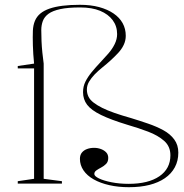

<svg xmlns="http://www.w3.org/2000/svg" viewBox="-20 -765 768 800"><path d="M517 15Q473 15 435.5 6.5Q398 -2 370.5 -17.5Q343 -33 328 -55Q313 -77 313 -103Q313 -119 321 -129Q329 -139 342.5 -144Q356 -149 372 -149Q387 -149 400.5 -144Q414 -139 422.5 -130Q431 -121 431 -107Q431 -91 422 -82Q413 -73 401.5 -67Q390 -61 381.5 -55Q373 -49 373 -40Q373 -31 392.5 -21.5Q412 -12 445 -5.5Q478 1 516 1Q598 1 644 -30.5Q690 -62 690 -118Q690 -155 664 -178Q638 -201 597 -216.5Q556 -232 511 -245Q442 -266 401 -286Q360 -306 343 -328.5Q326 -351 326 -381Q326 -405 336 -425Q346 -445 362.5 -465Q379 -485 397 -504Q415 -523 431.5 -542Q448 -561 458 -581.5Q468 -602 468 -623Q468 -656 449.5 -681Q431 -706 397 -720Q363 -734 314 -734Q263 -734 231 -727Q199 -720 182 -707.5Q165 -695 158.5 -677.5Q152 -660 152 -640Q152 -618 153 -594Q154 -570 156.5 -546Q159 -522 162 -500V-20L238 -10V0H54V-10L122 -20V-480H54V-490L122 -500Q118 -540 117 -576Q116 -612 117 -637Q118 -660 125.5 -678Q133 -696 148 -708.5Q163 -721 186 -729Q209 -737 240.5 -741Q272 -745 313 -745Q358 -745 393 -735.5Q428 -726 453 -709Q478 -692 491 -668.5Q504 -645 504 -616Q504 -596 495.5 -578Q487 -560 472 -544Q457 -528 440.5 -513Q424 -498 406.5 -484Q389 -470 374.5 -455Q360 -440 351 -424.5Q342 -409 342 -392Q342 -376 348.5 -362.5Q355 -349 370 -337.5Q385 -326 406 -315.5Q427 -305 457 -294.5Q487 -284 526 -273Q562 -262 597 -250Q632 -238 660.5 -222.5Q689 -207 706 -184Q723 -161 723 -129Q723 -95 708.5 -68Q694 -41 667 -22.5Q640 -4 602.5 5.5Q565 15 517 15Z"/></svg>

Font: Kalnia ExtraLight
Style: Regular
Weight: 250
Designer: Frida Medrano
Foundry: Frida Medrano
Version: Version 1.105